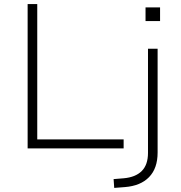

<svg xmlns="http://www.w3.org/2000/svg" viewBox="-20 -725 886 938"><path d="M115 0V-705H162V-44H584V0ZM691 -622V-689H762V-622ZM538 193 535 150 584 146Q642 141 672.5 110.5Q703 80 703 22V-487H750V20Q750 59 739.5 89Q729 119 708 140.5Q687 162 657.5 174Q628 186 590 189Z"/></svg>

Font: Nunito Sans 10pt SemiExpanded ExtraLight
Style: Regular
Weight: 250
Width: 6
Designer: Vernon Adams
Foundry: Vernon Adams
Version: Version 3.101;gftools[0.9.27]